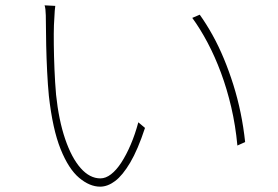

<svg xmlns="http://www.w3.org/2000/svg" viewBox="-20 -703 1040 719"><path d="M187 -681Q186 -675 185 -662.5Q184 -650 183.5 -635.5Q183 -621 182 -609Q181 -579 181.5 -535.5Q182 -492 184 -443Q186 -394 190 -348Q200 -253 224 -182.5Q248 -112 282 -73.5Q316 -35 356 -35Q376 -35 396 -50.5Q416 -66 434.5 -94.5Q453 -123 469.5 -161.5Q486 -200 498 -245L523 -224Q496 -142 467.5 -94Q439 -46 411 -25Q383 -4 355 -4Q316 -4 276.5 -37Q237 -70 207 -144.5Q177 -219 163 -344Q159 -385 156.5 -435.5Q154 -486 153 -532.5Q152 -579 152 -606Q152 -620 151.5 -645.5Q151 -671 147 -683ZM728 -648Q753 -613 776 -571.5Q799 -530 818.5 -483Q838 -436 854 -385Q870 -334 881 -280.5Q892 -227 898 -171L869 -158Q862 -233 846 -301.5Q830 -370 807.5 -430.5Q785 -491 757.5 -543Q730 -595 700 -636Z"/></svg>

Font: Noto Sans SC Thin Thin
Style: Regular
Weight: 250
Version: Version 2.004-H2;hotconv 1.0.118;makeotfexe 2.5.65603